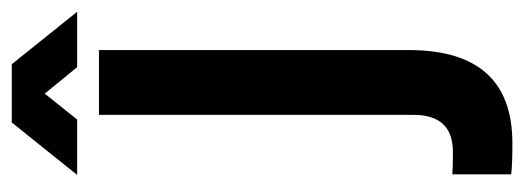

<svg xmlns="http://www.w3.org/2000/svg" viewBox="-302 -586 890 326"><g transform="rotate(-90 143.0 -423.0)"><path d="M10 0V-100Q22 -99 48 -99Q111 -99 111 -166V-700H221V-174Q221 2 63 2Q28 2 10 0ZM103 -737H9L98 -848H197L286 -737H192L147 -792Z"/></g></svg>

Font: Bebas Neue
Style: Regular
Weight: 400
Designer: Ryoichi Tsunekawa
Foundry: Ryoichi Tsunekawa
Version: Version 1.400